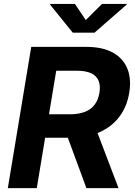

<svg xmlns="http://www.w3.org/2000/svg" viewBox="-20 -969 697 989"><path d="M20.3 0 140.9 -727.5H424.8Q508.1 -727.5 561.3 -698.1Q614.5 -668.7 636 -615.4Q657.5 -562.1 645.7 -490.8Q633.9 -419 594.4 -367.1Q554.8 -315.1 491.2 -287.3Q427.5 -259.6 343.6 -259.6H151.4L171.4 -380.3H339.7Q385.5 -380.3 417.2 -392.8Q449 -405.3 467.6 -430Q486.2 -454.6 492 -490.8Q501.4 -547.1 472.5 -575.8Q443.5 -604.6 376.7 -604.6H269.6L169.5 0ZM425.1 0 303 -331.1H464.5L590.5 0ZM366 -948.7 421.9 -865.6 505.2 -948.7H632.9L632.2 -945.1L467 -800.8H354.8L238 -945.1L238.7 -948.7Z"/></svg>

Font: Adwaita Sans
Style: Italic
Weight: 400
Italic angle: -9.39999°
Designer: Rasmus Andersson
Foundry: rsms
Version: Version 4.001;git-9221beed3